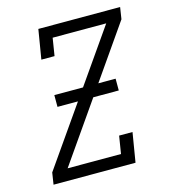

<svg xmlns="http://www.w3.org/2000/svg" viewBox="-109 -825 819 914"><g transform="rotate(-15 300.0 -367.5)"><path d="M42 0 51 -58 483 -677H219L205 -590H140L164 -735H567L558 -677L127 -58H390L404 -145H470L446 0ZM156 -353V-411H458V-353Z"/></g></svg>

Font: Iosevka Slab Light Extended
Style: Italic
Weight: 300
Width: 7
Italic angle: -9°
Monospace: yes
Designer: Belleve Invis
Foundry: Belleve Invis
Version: Version 11.1.0; ttfautohint (v1.8.3)